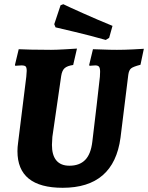

<svg xmlns="http://www.w3.org/2000/svg" viewBox="-20 -881 704 913"><path d="M227 -192Q227 -143 248 -118Q269 -93 310 -93Q358 -93 385 -120.5Q412 -148 419 -207Q428 -282 439.5 -379.5Q451 -477 455 -516Q456 -525 456 -540Q456 -557 451 -563.5Q446 -570 433 -570Q425 -570 417 -569Q409 -568 406 -568L404 -572L422 -647Q435 -647 469 -645.5Q503 -644 536 -644Q570 -644 611 -646Q652 -648 664 -649L648 -573Q613 -564 603 -555.5Q593 -547 590 -525L553 -226Q521 12 278 12Q63 12 63 -162Q63 -181 66 -202L105 -516L107 -544Q107 -560 102 -565Q97 -570 82 -570Q73 -570 64.5 -569Q56 -568 53 -568L51 -572L69 -647Q84 -646 127.5 -645Q171 -644 223 -644Q247 -644 289.5 -646.5Q332 -649 346 -650L328 -572Q300 -568 287.5 -557Q275 -546 271 -520L229 -230ZM268 -856 281 -861Q301 -851 372.5 -819Q444 -787 515 -758L499 -701L483 -691Q409 -712 337 -729Q265 -746 244 -751L238 -766Z"/></svg>

Font: Alegreya SC ExtraBold
Style: Italic
Weight: 800
Italic angle: -7°
Designer: Juan Pablo del Peral
Foundry: Huerta Tipografica
Version: Version 2.007; ttfautohint (v1.6)